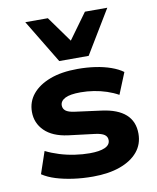

<svg xmlns="http://www.w3.org/2000/svg" viewBox="-86 -835 747 913"><g transform="rotate(-10 287.0 -378.5)"><path d="M289 11Q239 11 193.5 4.5Q148 -2 111 -13.5Q74 -25 47 -43L83 -149Q113 -134 148.5 -123Q184 -112 221.5 -106.5Q259 -101 293 -101Q341 -101 366.5 -112.5Q392 -124 392 -147Q392 -164 378.5 -173.5Q365 -183 335 -187L205 -203Q132 -213 94 -250.5Q56 -288 56 -342Q56 -391 86 -427.5Q116 -464 171.5 -485Q227 -506 305 -506Q350 -506 390.5 -500Q431 -494 465 -482Q499 -470 522 -453L480 -350Q455 -364 425 -374Q395 -384 363 -389Q331 -394 300 -394Q248 -394 224.5 -381.5Q201 -369 201 -348Q201 -332 213.5 -322Q226 -312 256 -308L384 -291Q460 -281 498.5 -246.5Q537 -212 537 -153Q537 -102 506.5 -65.5Q476 -29 420.5 -9Q365 11 289 11ZM226 -558 99 -768H208L297 -644L387 -768H495L368 -558Z"/></g></svg>

Font: Nunito Sans 10pt SemiExpanded ExtraBold
Style: Regular
Weight: 800
Width: 6
Designer: Vernon Adams
Foundry: Vernon Adams
Version: Version 3.101;gftools[0.9.27]